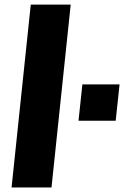

<svg xmlns="http://www.w3.org/2000/svg" viewBox="-20 -830 562 850"><path d="M327.6 -295.4H492.2L509.3 -456.5H344.7ZM31.2 0H208L293 -809.6H116.2Z"/></svg>

Font: Oswald
Style: Heavy
Weight: 800
Designer: Vernon Adams
Foundry: Vernon Adams
Version: 3.0; ttfautohint (v0.95.6-bc232) -l 8 -r 50 -G 200 -x 0 -w "